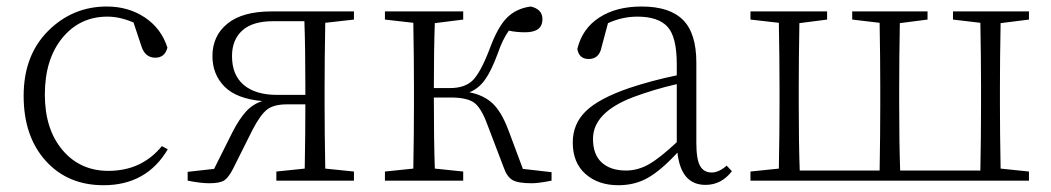

<svg xmlns="http://www.w3.org/2000/svg" viewBox="-20 -541 3149 575"><path d="M464.8 -103.5 482.4 -93.8Q418.9 13.7 290 13.7Q182.6 13.7 116.7 -59.6Q50.8 -132.8 50.8 -253.9Q50.8 -375 124 -448.2Q197.3 -521.5 299.8 -521.5Q364.3 -521.5 413.6 -488.8Q462.9 -456.1 481.4 -398.4Q473.6 -368.2 445.3 -368.2Q414.1 -368.2 403.3 -403.3L379.9 -473.6Q338.9 -491.2 301.8 -491.2Q218.8 -491.2 166.5 -427.2Q114.3 -363.3 114.3 -257.8Q114.3 -154.3 167 -91.8Q219.7 -29.3 304.7 -29.3Q404.3 -29.3 464.8 -103.5Z M810.5 -256.8H894.5V-282.2Q894.5 -395.5 891.6 -477.5H797.9Q736.3 -477.5 705.6 -449.7Q674.8 -421.9 674.8 -373Q674.8 -316.4 710 -286.6Q745.1 -256.8 810.5 -256.8ZM1040 -482.4 954.1 -472.7Q952.1 -363.3 952.1 -282.2V-225.6Q952.1 -145.5 954.1 -36.1L1040 -27.3V0H807.6V-27.3L892.6 -36.1Q894.5 -141.6 894.5 -228.5H839.8Q799.8 -228.5 779.8 -212.9Q759.8 -197.3 736.3 -152.3L678.7 -37.1Q665 -9.8 651.9 -1Q638.7 7.8 606.4 7.8Q581.1 7.8 542 0V-26.4L621.1 -35.2L675.8 -144.5Q696.3 -184.6 716.8 -207Q737.3 -229.5 765.6 -238.3Q688.5 -245.1 652.3 -281.7Q616.2 -318.4 616.2 -373Q616.2 -433.6 661.1 -470.2Q706.1 -506.8 793 -506.8H1040Z M1545.9 -35.2 1631.8 -25.4V0Q1592.8 7.8 1572.3 7.8Q1531.2 7.8 1514.6 -2Q1498 -11.7 1488.3 -40L1439.5 -168Q1420.9 -218.8 1399.4 -233.9Q1377.9 -249 1329.1 -249H1279.3Q1279.3 -117.2 1282.2 -36.1L1367.2 -27.3V0H1132.8V-27.3L1217.8 -36.1Q1219.7 -145.5 1219.7 -225.6V-282.2Q1219.7 -363.3 1217.8 -472.7L1132.8 -482.4V-506.8H1367.2V-482.4L1282.2 -471.7Q1279.3 -392.6 1279.3 -277.3H1328.1Q1371.1 -277.3 1394.5 -299.3Q1418 -321.3 1445.3 -391.6Q1469.7 -459 1497.6 -487.3Q1525.4 -515.6 1569.3 -521.5Q1604.5 -513.7 1604.5 -483.4Q1604.5 -444.3 1552.7 -444.3Q1526.4 -444.3 1503.9 -449.2Q1485.4 -423.8 1470.7 -380.9Q1451.2 -328.1 1432.1 -301.8Q1413.1 -275.4 1385.7 -264.6Q1429.7 -255.9 1456.1 -230.5Q1482.4 -205.1 1502.9 -150.4Z M2006.8 -115.2V-289.1Q1938.5 -273.4 1876 -250Q1755.9 -204.1 1755.9 -125Q1755.9 -78.1 1782.2 -54.2Q1808.6 -30.3 1854.5 -30.3Q1890.6 -30.3 1923.8 -49.3Q1957 -68.4 2006.8 -115.2ZM2156.2 -44.9 2171.9 -28.3Q2140.6 12.7 2092.8 12.7Q2019.5 12.7 2008.8 -84Q1960 -31.2 1920.9 -8.8Q1881.8 13.7 1832 13.7Q1771.5 13.7 1733.4 -20Q1695.3 -53.7 1695.3 -114.3Q1695.3 -169.9 1734.4 -208Q1773.4 -246.1 1864.3 -277.3Q1931.6 -299.8 2006.8 -315.4V-348.6Q2006.8 -430.7 1979 -460.9Q1951.2 -491.2 1888.7 -491.2Q1843.8 -491.2 1800.8 -471.7L1782.2 -402.3Q1775.4 -364.3 1743.2 -364.3Q1713.9 -364.3 1709 -394.5Q1723.6 -455.1 1774.4 -488.3Q1825.2 -521.5 1901.4 -521.5Q1985.4 -521.5 2025.4 -481.4Q2065.4 -441.4 2065.4 -353.5V-113.3Q2065.4 -63.5 2076.7 -43.9Q2087.9 -24.4 2111.3 -24.4Q2132.8 -24.4 2156.2 -44.9Z M3061.5 -482.4 2976.6 -471.7Q2974.6 -364.3 2974.6 -282.2V-225.6Q2974.6 -145.5 2976.6 -36.1L3061.5 -27.3V0H2227.5V-27.3L2312.5 -36.1Q2314.5 -145.5 2314.5 -225.6V-282.2Q2314.5 -363.3 2312.5 -472.7L2227.5 -482.4V-506.8H2457V-482.4L2374 -471.7Q2372.1 -362.3 2372.1 -282.2V-225.6Q2372.1 -112.3 2375 -30.3H2614.3Q2616.2 -139.6 2616.2 -225.6V-282.2Q2616.2 -363.3 2614.3 -472.7L2532.2 -482.4V-506.8H2757.8V-482.4L2674.8 -471.7Q2672.9 -362.3 2672.9 -282.2V-225.6Q2672.9 -112.3 2675.8 -30.3H2916Q2918 -139.6 2918 -225.6V-282.2Q2918 -363.3 2916 -472.7L2834 -482.4V-506.8H3061.5Z"/></svg>

Font: GenYoMin TW TTF ExtraLight
Style: Regular
Weight: 250
Version: Version 1.300